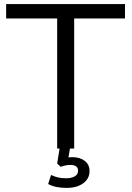

<svg xmlns="http://www.w3.org/2000/svg" viewBox="-20 -725 644 937"><path d="M10 0ZM259 0V-635H10V-705H590V-635H342V0ZM305 192Q249 192 215 173L229 129Q247 137 263.5 141Q280 145 302 145Q329 145 345 135.5Q361 126 361 108Q361 80 323 80Q312 80 301.5 82Q291 84 276 89L259 73L274 -20H325L314 43Q324 42 333 42Q370 42 393.5 60Q417 78 417 110Q417 147 386 169.5Q355 192 305 192Z"/></svg>

Font: Winston
Style: Regular
Weight: 400
Designer: Original fonts by Vernon Adams / Changes by Cristiano Sobral
Foundry: Original fonts by Vernon Adams / Changes by Cristiano Sobral
Version: Version 2.503;July 17, 2020;FontCreator 13.0.0.2655 64-bit